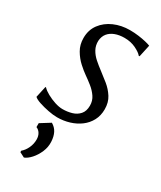

<svg xmlns="http://www.w3.org/2000/svg" viewBox="-208 -633 821 978"><g transform="rotate(30 202.5 -144.0)"><path d="M361.5 -469.5H356.5Q346.5 -483 316.5 -497.8Q286.5 -512.5 249 -512.5Q218.5 -512.5 194.5 -503.5Q170.5 -494.5 156.2 -477Q142 -459.5 140 -433Q139 -405 151.5 -382.5Q164 -360 184.5 -342Q205 -324 226.5 -308Q252 -289 279 -267Q306 -245 324.5 -216Q343 -187 343 -146.5Q343 -109.5 327.5 -80.2Q312 -51 285.2 -31Q258.5 -11 224.2 -0.5Q190 10 152 10Q130 10 100.2 4.2Q70.5 -1.5 45 -10Q19.5 -18.5 10 -28L24.5 -94H28Q40 -81 62.2 -68.8Q84.5 -56.5 109.8 -48.2Q135 -40 156 -40Q184 -40 209.8 -47.5Q235.5 -55 252 -73.8Q268.5 -92.5 268.5 -125Q268.5 -154 253.2 -176.2Q238 -198.5 215.5 -216.5Q193 -234.5 172 -249Q152.5 -262.5 128 -284.8Q103.5 -307 85.5 -337.8Q67.5 -368.5 67.5 -408Q67.5 -455 93 -489.2Q118.5 -523.5 160.8 -542Q203 -560.5 253 -560.5Q279 -560.5 303.8 -557.2Q328.5 -554 348.2 -549.2Q368 -544.5 377 -540.5ZM109 272 80 257V248.5Q97.5 234 108.5 210.2Q119.5 186.5 119.5 160.5Q119.5 140 110.5 125.5Q101.5 111 87 105.5V82.5L144 47Q166.5 60 177.2 81.2Q188 102.5 189.5 131.5Q191.5 163 178.8 192.8Q166 222.5 146.8 243.8Q127.5 265 109 272Z"/></g></svg>

Font: Merriweather 36pt Light
Style: Italic
Weight: 300
Italic angle: -7.8°
Version: Version 2.101